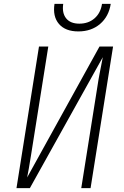

<svg xmlns="http://www.w3.org/2000/svg" viewBox="-20 -970 640 990"><path d="M65 0 181 -730H229L140 -170Q134 -132 128.5 -100.5Q123 -69 120 -55L493 -730H563L447 0H399L488 -560Q489 -568 493 -587.5Q497 -607 501.5 -631Q506 -655 510 -675L134 0ZM384 -808Q317 -808 284 -846.5Q251 -885 261 -950H306Q299 -903 321 -875.5Q343 -848 389 -848Q436 -848 467.5 -875.5Q499 -903 506 -950H551Q541 -885 496 -846.5Q451 -808 384 -808Z"/></svg>

Font: JetBrains Mono NL Thin
Style: Italic
Weight: 100
Italic angle: -9°
Monospace: yes
Designer: Philipp Nurullin, Konstantin Bulenkov
Foundry: JetBrains
Version: Version 2.305; ttfautohint (v1.8.4.7-5d5b)